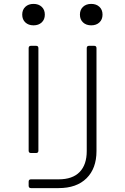

<svg xmlns="http://www.w3.org/2000/svg" viewBox="-20 -785 640 985"><path d="M152 -655Q126 -655 110 -670Q94 -685 94 -710Q94 -735 110 -750Q126 -765 152 -765Q178 -765 194 -750Q210 -735 210 -710Q210 -685 194 -670Q178 -655 152 -655ZM448 -655Q422 -655 406 -670Q390 -685 390 -710Q390 -735 406 -750Q422 -765 448 -765Q474 -765 490 -750Q506 -735 506 -710Q506 -685 490 -670Q474 -655 448 -655ZM139 180Q127 180 127 168V147Q127 135 139 135H281Q352 135 388.5 97.5Q425 60 425 -10V-538Q425 -550 437 -550H463Q475 -550 475 -538V-10Q475 79 424 129.5Q373 180 281 180ZM139 0Q127 0 127 -12V-538Q127 -550 139 -550H165Q177 -550 177 -538V-12Q177 0 165 0Z"/></svg>

Font: Pitagon Sans Mono Thin
Style: Regular
Weight: 100
Monospace: yes
Designer: Travis Tran
Foundry: Pitagon
Version: Version 1.001; ttfautohint (v1.8.4.7-5d5b);gftools[0.9.26]